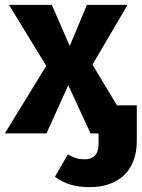

<svg xmlns="http://www.w3.org/2000/svg" viewBox="-31 -551 585 793"><path d="M452 -116 351 -284 496 -531H328L257 -361L183 -531H6L160 -279L-11 0H161L251 -199L343 0H376V46C376 86 355 107 319 107C292 107 278 102 249 87L196 179C234 208 281 222 338 222C458 222 534 155 534 31V-116Z"/></svg>

Font: Fira Sans
Style: Bold
Weight: 700
Designer: Carrois Corporate & Edenspiekermann AG
Foundry: Carrois Corporate GbR & Edenspiekermann AG
Version: Version 4.203